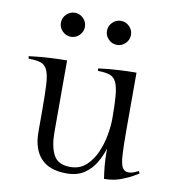

<svg xmlns="http://www.w3.org/2000/svg" viewBox="-80 -769 779 850"><g transform="rotate(10 309.5 -343.5)"><path d="M433 -265Q433 -328 429.5 -367Q426 -406 416.5 -426.5Q407 -447 387 -454Q367 -461 334 -461L332 -472Q332 -472 357.5 -475Q383 -478 422 -480.5Q461 -483 503 -483V-222Q503 -151 505.5 -112Q508 -73 517 -57.5Q526 -42 544 -42Q557 -42 568 -46.5Q579 -51 589 -56L594 -46Q594 -46 573.5 -33.5Q553 -21 519 -8Q485 5 443 5Q439 -21 436 -50.5Q433 -80 433 -129Q423 -97 404.5 -65Q386 -33 354.5 -11.5Q323 10 274 10Q197 10 159 -31.5Q121 -73 121 -150V-247Q121 -320 118.5 -363Q116 -406 106 -427Q96 -448 76.5 -454.5Q57 -461 22 -461L20 -472Q20 -472 45.5 -475Q71 -478 110 -480.5Q149 -483 191 -483V-160Q191 -96 211 -58.5Q231 -21 286 -21Q328 -21 356 -46Q384 -71 401 -109Q418 -147 425.5 -189Q433 -231 433 -265ZM135 -643Q135 -665 151 -681Q167 -697 189 -697Q211 -697 227 -681Q243 -665 243 -643Q243 -621 227 -605Q211 -589 189 -589Q167 -589 151 -605Q135 -621 135 -643ZM342 -643Q342 -665 358 -681Q374 -697 396 -697Q418 -697 434 -681Q450 -665 450 -643Q450 -621 434 -605Q418 -589 396 -589Q374 -589 358 -605Q342 -621 342 -643Z"/></g></svg>

Font: Gilda Display
Style: Regular
Weight: 400
Designer: Eduardo Rodriguez Tunni
Foundry: Eduardo Rodriguez Tunni
Version: Version 1.002; ttfautohint (v1.8.4.7-5d5b);gftools[0.9.22]